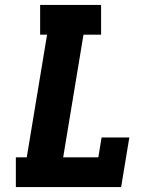

<svg xmlns="http://www.w3.org/2000/svg" viewBox="-20 -755 640 775"><path d="M44 0V-120H88L170 -615H142V-735H388V-615H317L235 -120H377L390 -200H502L469 0Z"/></svg>

Font: Iosevka Slab HvExObl
Style: Regular
Weight: 900
Width: 7
Italic angle: -9°
Monospace: yes
Designer: Belleve Invis
Foundry: Belleve Invis
Version: Version 11.1.1; ttfautohint (v1.8.3)